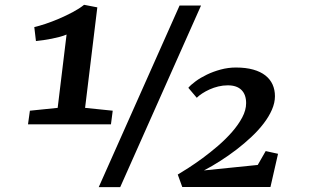

<svg xmlns="http://www.w3.org/2000/svg" viewBox="-20 -770 1283 790"><path d="M103 -314.5 217.3 -326.2 253.9 -627.9Q241.7 -622.6 225.8 -618.4Q210 -614.3 193.1 -610.8Q176.3 -607.4 159.4 -605Q142.6 -602.5 127.9 -601.1L121.1 -658.7Q139.2 -662.6 166.5 -671.6Q193.8 -680.7 222.9 -693.1Q252 -705.6 279.5 -720.2Q307.1 -734.9 325.7 -750H327.1L380.4 -739.7L330.1 -326.2L443.8 -314.5L436.5 -258.3H95.2ZM718.8 -747.1H807.1L474.6 0H386.2ZM711.4 -51.8Q728 -61.5 755.4 -79.1Q782.7 -96.7 814 -119.6Q845.2 -142.6 877 -169.9Q908.7 -197.3 934.6 -226.8Q960.4 -256.3 976.6 -286.6Q992.7 -316.9 992.7 -345.7Q992.7 -380.9 973.4 -399.9Q954.1 -418.9 917.5 -418.9Q897.5 -418.9 878.4 -414.3Q859.4 -409.7 842.5 -402.1Q825.7 -394.5 812 -385.5Q798.3 -376.5 789.6 -367.7L754.9 -408.7Q765.1 -420.9 784.9 -435.5Q804.7 -450.2 831.1 -462.9Q857.4 -475.6 888.2 -483.9Q918.9 -492.2 950.7 -492.2Q991.7 -492.2 1022 -483.6Q1052.2 -475.1 1072 -459.5Q1091.8 -443.8 1101.6 -422.1Q1111.3 -400.4 1111.3 -374Q1111.3 -347.2 1098.9 -318.6Q1086.4 -290 1064.9 -262Q1043.5 -233.9 1014.6 -206.8Q985.8 -179.7 953.4 -154.8Q920.9 -129.9 886.5 -107.9Q852.1 -85.9 819.3 -68.8L1040.5 -91.3L1073.2 -148.4L1124 -137.2L1092.8 -0.5H730Z"/></svg>

Font: Merriweather Bold
Style: Italic
Weight: 700
Italic angle: -7°
Designer: Eben Sorkin ( eben@eyebytes.com )
Foundry: Eben Sorkin ( eben@eyebytes.com )
Version: Version 1.5; ttfautohint (v0.97) -l 13 -r 13 -G 200 -x 24 -f